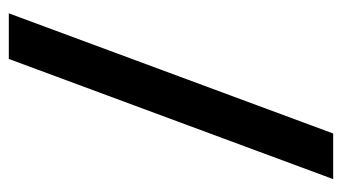

<svg xmlns="http://www.w3.org/2000/svg" viewBox="-186 -570 758 425"><g transform="rotate(-90 192.5 -357.0)"><path d="M376 -716H275L9 2H110Z"/></g></svg>

Font: Noto Sans Canadian Aboriginal Medium
Style: Regular
Weight: 500
Designer: Monotype Design Team, Typotheque's Kevin King
Foundry: Monotype Imaging Inc.
Version: Version 2.004